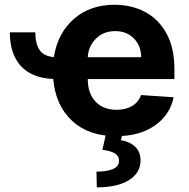

<svg xmlns="http://www.w3.org/2000/svg" viewBox="-20 -573 810 823"><path d="M22 -434.3H131.4Q131.4 -386.4 149.3 -359.2Q167.3 -332 210.9 -328.1Q226.9 -430.4 296.2 -491.5Q365.4 -552.6 471.2 -552.6Q543.3 -552.6 601.4 -522Q659.4 -491.5 693.5 -429.9Q727.6 -368.3 727.6 -275.6V-234H356.2V-233.7Q356.2 -172.6 389.6 -137.4Q422.9 -102.3 479.8 -102.3Q517.8 -102.3 545.5 -118.3Q573.2 -134.2 584.5 -165.5L724.4 -156.2Q708.5 -80.3 643.5 -34.8Q578.5 10.7 477.3 10.7Q360.1 10.7 289.2 -54.9Q218.4 -120.4 208.1 -234.4Q116.5 -238.6 69.4 -290.1Q22.4 -341.6 22 -434.3ZM356.2 -327.8H585.2Q584.9 -376.4 554 -408Q523.1 -439.6 473.7 -439.6Q423.3 -439.6 391 -407Q358.7 -374.3 356.2 -327.8ZM435 -2.8H504.6L498.9 28.1Q535.5 33.7 558.8 55.4Q582 77.1 582.4 114.3Q582.7 167.3 533.4 198.7Q484 230.1 394.9 230.1L393.5 162.6Q438.2 162.6 463.8 151.8Q489.3 141 490.1 118.3Q490.8 96.2 473.4 85Q456 73.9 419 69.2Z"/></svg>

Font: Inter UI
Style: Bold
Weight: 700
Designer: Rasmus Andersson
Foundry: rsms
Version: 3.2;8d6f07862